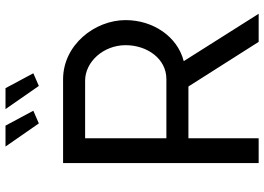

<svg xmlns="http://www.w3.org/2000/svg" viewBox="-151 -808 959 697"><g transform="rotate(-90 328.5 -459.5)"><path d="M145 -919 229 -798 275 -818 221 -919ZM281 -919 365 -798 411 -818 357 -919ZM85 0H175V-255H363L525 0H627L455 -272C545 -295 604 -384 604 -483C604 -595 514 -710 389 -710H85ZM175 -335V-630H384C453 -630 513 -563 513 -483C513 -405 464 -335 390 -335Z"/></g></svg>

Font: FIGSv2-sans-serif Medium
Style: Regular
Weight: 500
Designer: Matt McInerney, Pablo Impallari, Rodrigo Fuenzalida,Mirko Velimirovic
Foundry: Matt McInerney, Pablo Impallari, Rodrigo Fuenzalida
Version: Version 4.021;hotconv 1.0.109;makeotfexe 2.5.65596